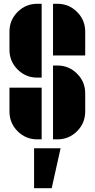

<svg xmlns="http://www.w3.org/2000/svg" viewBox="-20 -728 500 1014"><path d="M283 -382Q344 -382 387 -339Q430 -296 430 -235V-139Q430 -78 387 -35Q344 8 283 8H260V-382ZM30 -139V-265H200V8H177Q116 8 73 -35Q30 -78 30 -139ZM30 -561Q30 -622 73 -665Q116 -708 177 -708H200V-318H177Q116 -318 73 -361Q30 -404 30 -465ZM283 -708Q344 -708 387 -665Q430 -622 430 -561V-435H260V-708ZM160 266V55H300L253 266Z"/></svg>

Font: Promplate
Style: Bold
Weight: 400
Designer: Evgeny Tarasenko
Foundry: Evgeny Tarasenko
Version: Version 1.000